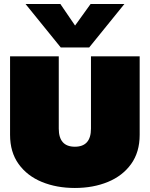

<svg xmlns="http://www.w3.org/2000/svg" viewBox="-20 -924 744 954"><path d="M282 -688 107 -904H280L353 -797L430 -904H598L423 -688ZM352 10Q261 10 188 -20Q115 -50 72.5 -109Q30 -168 30 -254V-644H272V-285Q272 -195 352 -195Q432 -195 432 -285V-644H674V-254Q674 -168 631.5 -109Q589 -50 516 -20Q443 10 352 10Z"/></svg>

Font: Kanit Black
Style: Regular
Weight: 900
Designer: Katatrad Team
Foundry: CadsonDemak
Version: Version 2.000; ttfautohint (v1.8.3)